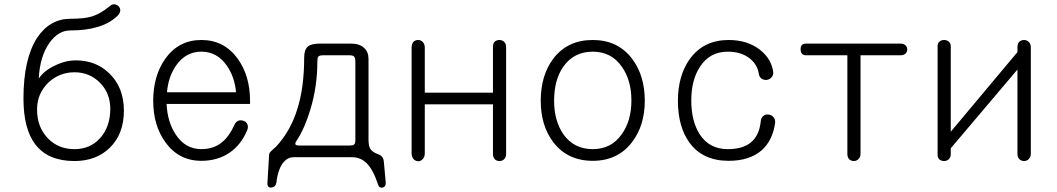

<svg xmlns="http://www.w3.org/2000/svg" viewBox="-20 -723 4860 883"><path d="M520.5 -650.4Q532.2 -662.1 533.2 -674.8Q533.2 -685.5 525.4 -694.3Q517.6 -702.1 506.8 -703.1Q495.1 -704.1 485.4 -695.3Q443.4 -660.2 403.3 -647.5Q369.1 -636.7 304.7 -636.7Q209 -636.7 150.4 -548.8Q87.9 -451.2 87.9 -270.5Q87.9 -129.9 142.6 -58.6Q201.2 17.6 322.3 17.6Q422.9 17.6 485.4 -43.9Q549.8 -107.4 549.8 -213.9Q549.8 -320.3 483.4 -384.8Q421.9 -445.3 329.1 -445.3Q280.3 -445.3 231.4 -420.9Q181.6 -397.5 158.2 -361.3Q163.1 -462.9 207 -525.4Q248 -583 302.7 -583Q374 -583 423.8 -597.7Q482.4 -613.3 520.5 -650.4ZM322.3 -390.6Q392.6 -390.6 440.4 -341.8Q487.3 -293.9 487.3 -221.7Q486.3 -137.7 439.5 -86.9Q394.5 -37.1 322.3 -37.1Q249 -37.1 201.2 -85.9Q150.4 -137.7 150.4 -219.7Q150.4 -293 203.1 -343.8Q253.9 -390.6 322.3 -390.6Z M1057.6 -147.5Q1034.2 -96.7 1003.9 -71.3Q964.8 -37.1 906.2 -37.1Q832 -37.1 788.1 -104.5Q750 -162.1 746.1 -245.1H1129.9V-259.8Q1129.9 -374 1073.2 -453.1Q1010.7 -539.1 906.2 -539.1Q801.8 -539.1 740.2 -453.1Q684.6 -374 684.6 -259.8Q684.6 -146.5 740.2 -69.3Q801.8 16.6 906.2 16.6Q980.5 16.6 1035.2 -20.5Q1088.9 -56.6 1117.2 -125Q1123 -139.6 1117.2 -152.3Q1112.3 -163.1 1100.6 -167Q1087.9 -171.9 1076.2 -168Q1063.5 -162.1 1057.6 -147.5ZM748 -298.8Q753.9 -370.1 790 -421.9Q834 -485.4 906.2 -485.4Q978.5 -485.4 1023.4 -420.9Q1059.6 -368.2 1065.4 -298.8Z M1586.9 -468.8Q1601.6 -468.8 1607.4 -463.9Q1614.3 -458 1614.3 -440.4V-78.1Q1614.3 -62.5 1607.4 -57.6Q1603.5 -53.7 1586.9 -53.7H1358.4Q1341.8 -53.7 1338.9 -58.6Q1335 -64.5 1348.6 -83Q1381.8 -134.8 1407.2 -218.8Q1439.5 -325.2 1439.5 -438.5Q1439.5 -457 1443.4 -461.9Q1448.2 -468.8 1466.8 -468.8ZM1451.2 -522.5Q1411.1 -522.5 1395.5 -508.8Q1378.9 -494.1 1378.9 -458Q1378.9 -323.2 1348.6 -225.6Q1317.4 -121.1 1249 -47.9L1232.4 -33.2Q1222.7 -24.4 1219.7 -19.5Q1216.8 -12.7 1216.8 2L1210 117.2Q1208 140.6 1227.5 139.6Q1247.1 137.7 1251 117.2Q1258.8 51.8 1285.2 21.5Q1304.7 0 1330.1 0H1599.6Q1637.7 0 1666 27.3Q1696.3 57.6 1718.8 126Q1723.6 142.6 1739.3 139.6Q1754.9 136.7 1753.9 116.2L1746.1 29.3Q1745.1 9.8 1739.3 1Q1732.4 -9.8 1716.8 -14.6Q1690.4 -24.4 1681.6 -41Q1674.8 -54.7 1674.8 -82V-452.1Q1674.8 -484.4 1654.3 -502.9Q1632.8 -522.5 1594.7 -522.5Z M1873 -503.9V-18.6Q1873 -2 1881.8 8.8Q1890.6 17.6 1903.3 18.6Q1915 18.6 1923.8 8.8Q1933.6 -1 1933.6 -17.6V-243.2H2247.1V-14.6Q2247.1 0 2255.9 9.8Q2264.6 17.6 2277.3 17.6Q2289.1 17.6 2297.9 9.8Q2307.6 0 2307.6 -14.6V-506.8Q2307.6 -522.5 2297.9 -531.2Q2289.1 -539.1 2277.3 -539.1Q2264.6 -539.1 2255.9 -532.2Q2247.1 -523.4 2247.1 -508.8V-296.9H1933.6V-503.9Q1933.6 -520.5 1923.8 -530.3Q1915 -539.1 1903.3 -539.1Q1890.6 -539.1 1881.8 -531.2Q1873 -521.5 1873 -503.9Z M2706.1 -539.1Q2589.8 -539.1 2524.4 -453.1Q2466.8 -376 2466.8 -259.8Q2466.8 -145.5 2524.4 -69.3Q2589.8 16.6 2706.1 16.6Q2821.3 16.6 2886.7 -69.3Q2945.3 -145.5 2945.3 -259.8Q2945.3 -376 2886.7 -453.1Q2821.3 -539.1 2706.1 -539.1ZM2706.1 -485.4Q2792 -485.4 2839.8 -416Q2883.8 -354.5 2883.8 -260.7Q2883.8 -168 2839.8 -106.4Q2792 -37.1 2706.1 -37.1Q2619.1 -37.1 2570.3 -106.4Q2528.3 -168 2528.3 -260.7Q2528.3 -354.5 2570.3 -416Q2619.1 -485.4 2706.1 -485.4Z M3331.1 -539.1Q3216.8 -539.1 3153.3 -453.1Q3097.7 -376 3097.7 -259.8Q3097.7 -139.6 3151.4 -66.4Q3211.9 16.6 3331.1 16.6Q3427.7 16.6 3483.4 -32.2Q3534.2 -78.1 3544.9 -159.2Q3545.9 -173.8 3537.1 -184.6Q3528.3 -194.3 3514.6 -196.3Q3501 -198.2 3491.2 -190.4Q3479.5 -181.6 3478.5 -164.1Q3471.7 -99.6 3433.6 -68.4Q3396.5 -37.1 3327.1 -37.1Q3243.2 -37.1 3199.2 -103.5Q3159.2 -164.1 3159.2 -260.7Q3159.2 -355.5 3199.2 -416Q3244.1 -485.4 3327.1 -485.4Q3386.7 -485.4 3425.8 -456.1Q3462.9 -427.7 3469.7 -383.8Q3471.7 -369.1 3482.4 -361.3Q3493.2 -354.5 3505.9 -355.5Q3519.5 -357.4 3527.3 -366.2Q3537.1 -377 3536.1 -390.6Q3529.3 -449.2 3477.5 -492.2Q3418.9 -539.1 3331.1 -539.1Z M4121.1 -522.5H3687.5Q3661.1 -522.5 3662.1 -496.1Q3662.1 -468.8 3687.5 -468.8H3877V-14.6Q3877 0 3885.7 9.8Q3894.5 17.6 3907.2 17.6Q3918.9 17.6 3927.7 8.8Q3937.5 0 3937.5 -14.6V-468.8H4122.1Q4136.7 -468.8 4145.5 -477.5Q4152.3 -485.4 4152.3 -496.1Q4152.3 -506.8 4144.5 -514.6Q4135.7 -522.5 4121.1 -522.5Z M4720.7 -505.9Q4720.7 -521.5 4710.9 -530.3Q4702.1 -539.1 4689.5 -539.1Q4676.8 -539.1 4668 -531.2Q4659.2 -522.5 4659.2 -505.9V-483.4L4352.5 -117.2V-510.7Q4352.5 -524.4 4342.8 -532.2Q4334 -539.1 4322.3 -539.1Q4309.6 -539.1 4300.8 -532.2Q4292 -524.4 4292 -510.7V-10.7Q4292 2.9 4300.8 10.7Q4309.6 17.6 4322.3 17.6Q4334 17.6 4342.8 9.8Q4352.5 1 4352.5 -12.7V-41L4659.2 -403.3V-15.6Q4659.2 0 4668 8.8Q4676.8 17.6 4689.5 17.6Q4702.1 17.6 4710.9 8.8Q4720.7 -1 4720.7 -15.6Z"/></svg>

Font: Gulim
Style: Regular
Weight: 400
Version: Version 2.21